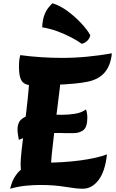

<svg xmlns="http://www.w3.org/2000/svg" viewBox="-20 -1135 709 1174"><path d="M140 -29Q119 -49 112.5 -73.5Q106 -98 106 -128Q106 -159 111.5 -210.5Q117 -262 125 -326Q133 -390 141.5 -459Q150 -528 155.5 -595Q161 -662 161 -719L350 -721Q352 -712 352 -703Q352 -694 352 -683Q352 -651 345.5 -595Q339 -539 330 -470Q321 -401 312 -329Q303 -257 296.5 -191.5Q290 -126 290 -77Q290 -70 290 -64Q290 -58 290 -52ZM42 19Q45 3 55 -23Q65 -49 86.5 -76Q108 -103 145.5 -121.5Q183 -140 241 -140Q301 -140 359.5 -143.5Q418 -147 470 -154Q522 -161 564 -170.5Q606 -180 634 -191Q623 -87 582.5 -34Q542 19 486 19Q448 19 379.5 7.5Q311 -4 225 -4Q185 -4 138.5 0.5Q92 5 42 19ZM95 -280Q93 -295 90 -311.5Q87 -328 87 -343Q87 -383 108 -403Q129 -423 164 -429.5Q199 -436 242 -436Q261 -436 280 -435.5Q299 -435 318.5 -434Q338 -433 356 -433Q399 -433 439 -439.5Q479 -446 506 -466Q510 -454 512 -441Q514 -428 514 -416Q514 -359 490.5 -340Q467 -321 429 -321Q404 -321 381.5 -321Q359 -321 339 -322Q286 -322 246.5 -319Q207 -316 172 -307Q137 -298 95 -280ZM175 -614Q146 -614 128.5 -625Q111 -636 103.5 -661Q96 -686 96 -729Q96 -749 98 -767Q100 -785 104 -798Q162 -790 228 -785.5Q294 -781 360 -781Q437 -781 514 -788.5Q591 -796 664 -809Q657 -736 621.5 -693.5Q586 -651 519 -636Q487 -629 436.5 -624Q386 -619 320 -616.5Q254 -614 175 -614ZM532 -920Q529 -901 514.5 -886.5Q500 -872 480 -867Q456 -885 418 -905Q380 -925 334 -942.5Q288 -960 238 -968Q240 -1014 251.5 -1043.5Q263 -1073 277.5 -1090Q292 -1107 301 -1115Q347 -1101 392.5 -1067.5Q438 -1034 475.5 -994Q513 -954 532 -920Z"/></svg>

Font: Merienda Black
Style: Regular
Weight: 900
Designer: Eduardo Rodriguez Tunni
Foundry: Eduardo Rodriguez Tunni
Version: Version 2.001